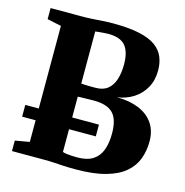

<svg xmlns="http://www.w3.org/2000/svg" viewBox="-110 -853 929 963"><g transform="rotate(15 354.5 -372.0)"><path d="M110 -67.5V-670L37 -685.5V-743H195.5Q227 -743 254.2 -744.8Q281.5 -746.5 307.5 -748.2Q333.5 -750 360 -750Q443.5 -750 497.8 -738Q552 -726 582.8 -703.2Q613.5 -680.5 626.2 -649.2Q639 -618 639 -580Q639 -528.5 617.2 -489.8Q595.5 -451 558.2 -427.2Q521 -403.5 474.5 -397Q539 -397 587.5 -377.2Q636 -357.5 662.8 -319Q689.5 -280.5 689.5 -225Q689.5 -176.5 674 -134.5Q658.5 -92.5 622 -61Q585.5 -29.5 523 -11.8Q460.5 6 366.5 6Q329 6 303.5 4.5Q278 3 254 1.5Q230 0 197.5 0H35.5V-54.5ZM283.5 -417Q290.5 -416.5 299.8 -416Q309 -415.5 319.2 -415.2Q329.5 -415 339.8 -415Q350 -415 358.5 -415Q397.5 -415 421 -434.2Q444.5 -453.5 455.2 -487.2Q466 -521 466 -564.5Q466 -630 439.5 -661.5Q413 -693 350 -693Q342.5 -693 329.2 -692Q316 -691 303 -689.8Q290 -688.5 283.5 -687.5ZM283.5 -62Q291 -59 304 -57.2Q317 -55.5 331.8 -54.8Q346.5 -54 359.5 -54Q410.5 -54 440.8 -73.5Q471 -93 484.2 -129Q497.5 -165 497.5 -214Q497.5 -289 466.2 -320Q435 -351 368 -351Q357.5 -351 345.5 -350.8Q333.5 -350.5 321.8 -350.2Q310 -350 300.2 -349.8Q290.5 -349.5 283.5 -349ZM422.5 -241V-180H40V-241Z"/></g></svg>

Font: Merriweather 48pt Black
Style: Regular
Weight: 900
Version: Version 2.100